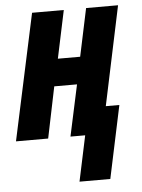

<svg xmlns="http://www.w3.org/2000/svg" viewBox="-63 -591 616 832"><g transform="rotate(-5 245.0 -175.5)"><path d="M249 198 291 0H227L275 -223H176L130 0H-10L108 -549H246L202 -341H299L343 -549H482L391 -118H450L383 198Z"/></g></svg>

Font: Noto Sans ExtraCondensed ExtraBold
Style: Italic
Weight: 800
Width: 2
Italic angle: -12°
Designer: Monotype Design Team
Foundry: Monotype Imaging Inc.
Version: Version 2.013; ttfautohint (v1.8.4.7-5d5b)